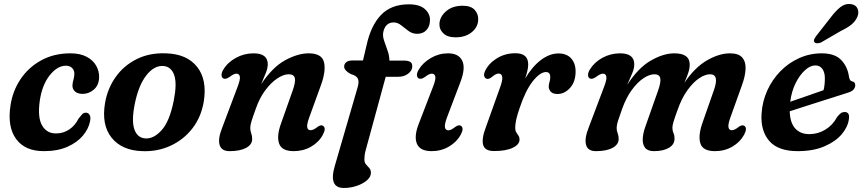

<svg xmlns="http://www.w3.org/2000/svg" viewBox="-20 -739 4288 954"><path d="M307.5 -412.5Q265 -412.5 227 -364.8Q189 -317 177.5 -237.5Q166 -154.5 189.5 -115Q213 -75.5 258.5 -76Q294.5 -76 323.8 -95.5Q353 -115 370.5 -150Q380.5 -163 388.2 -171.2Q396 -179.5 407.5 -179Q419 -179 425.5 -167.5Q432 -156 427 -134.5Q420 -99 392 -65.2Q364 -31.5 315.2 -9.8Q266.5 12 197.5 12Q104.5 12 60.2 -48.2Q16 -108.5 32 -214Q42.5 -286.5 82 -345.5Q121.5 -404.5 184.8 -439.2Q248 -474 330 -474Q378.5 -474 410.8 -456.8Q443 -439.5 458.2 -412Q473.5 -384.5 472.5 -354Q471 -315 446.2 -293.8Q421.5 -272.5 390.5 -272.5Q366.5 -272.5 353 -284.2Q339.5 -296 340 -314.5Q340.5 -328 344.8 -342.2Q349 -356.5 349.5 -372.5Q349.5 -390 338.2 -401.2Q327 -412.5 307.5 -412.5Z M804.5 -474Q908.5 -471 959.2 -407Q1010 -343 992.5 -234.5Q979.5 -157 935.8 -100.8Q892 -44.5 827.2 -14.8Q762.5 15 686.5 12Q585 8.5 534.2 -55.2Q483.5 -119 502 -227.5Q514.5 -300 555 -356.8Q595.5 -413.5 659 -445.2Q722.5 -477 804.5 -474ZM699.5 -51.5Q742 -47 782.5 -91.5Q823 -136 843.5 -240Q860 -323.5 845.8 -365.2Q831.5 -407 793.5 -411Q747.5 -415.5 707.8 -365.5Q668 -315.5 649 -219.5Q633 -137 647.8 -96Q662.5 -55 699.5 -51.5Z M1089 -349.5Q1081 -354.5 1080.8 -366.2Q1080.5 -378 1089.5 -393Q1111.5 -429.5 1152.5 -451.8Q1193.5 -474 1240 -474Q1310.5 -474 1310.5 -419.5Q1310.5 -401 1301 -377Q1291.5 -353 1277.5 -320.5Q1334 -405.5 1397 -439.8Q1460 -474 1513.5 -474Q1579.5 -474 1590 -429.5Q1600.5 -385 1573.5 -312.5L1516.5 -155.5Q1504 -121.5 1506.5 -106.8Q1509 -92 1523 -92Q1537 -92 1556.5 -107.5Q1574 -121 1585 -114Q1602 -103 1584.5 -70Q1565 -33 1526.2 -10.5Q1487.5 12 1439.5 12Q1381 12 1367.2 -24.8Q1353.5 -61.5 1376 -124.5L1434 -288.5Q1449.5 -331.5 1445 -350.8Q1440.5 -370 1414.5 -370Q1389.5 -370 1358.5 -349.8Q1327.5 -329.5 1298.5 -291Q1269.5 -252.5 1250.5 -197.5Q1235.5 -156 1229.5 -136.2Q1223.5 -116.5 1223.5 -103.5Q1223.5 -89.5 1228.2 -76.8Q1233 -64 1233 -48Q1233 -20.5 1202.8 -4.2Q1172.5 12 1120.5 12Q1080.5 12 1071.2 -18.8Q1062 -49.5 1084 -104.5L1159.5 -305Q1174.5 -343.5 1171.8 -358.2Q1169 -373 1154.5 -373Q1141.5 -373 1120.5 -356.5Q1101 -343 1089 -349.5Z M1690 -408Q1690 -421.5 1700.5 -430Q1711 -438.5 1730.5 -438.5H1783.5L1801.5 -514.5Q1822.5 -611.5 1873 -664.5Q1923.5 -717.5 2011.5 -717.5Q2064.5 -717.5 2090.5 -694.5Q2116.5 -671.5 2116.5 -640.5Q2116.5 -608.5 2099.2 -589.8Q2082 -571 2053 -571Q2029 -571 2010 -585Q1991 -599 1973.5 -613.2Q1956 -627.5 1936 -627.5Q1895 -627.5 1884.5 -580Q1880.5 -561 1888.2 -537.8Q1896 -514.5 1905.2 -489Q1914.5 -463.5 1915 -438H1986.5Q2006.5 -438 2017.5 -432Q2028.5 -426 2028.5 -409.5Q2028.5 -388.5 2008.2 -373Q1988 -357.5 1959.5 -357.5H1896.5L1797 7.5Q1793 21.5 1791.8 33Q1790.5 44.5 1790.5 53.5Q1790.5 68.5 1798.5 77.8Q1806.5 87 1814.8 96Q1823 105 1823 119.5Q1823 140 1803.2 157Q1783.5 174 1752.8 184.5Q1722 195 1688.5 195Q1611.5 195 1643.5 85.5L1756.5 -303.5Q1765.5 -333.5 1758 -348.5Q1750.5 -363.5 1724 -370.5Q1690 -388.5 1690 -408ZM2243.5 -553.5Q2203.5 -553.5 2182.8 -573.5Q2162 -593.5 2163.5 -622.5Q2166 -657 2197.2 -683.8Q2228.5 -710.5 2279 -710.5Q2320 -710.5 2339 -689.5Q2358 -668.5 2356 -638.5Q2354 -603 2323 -578.2Q2292 -553.5 2243.5 -553.5ZM2201.5 -157Q2188 -121 2190.8 -106.2Q2193.5 -91.5 2208 -91.5Q2220.5 -91.5 2241 -107.5Q2259 -121 2270 -114Q2287 -103 2269.5 -70Q2250 -34 2211.2 -11Q2172.5 12 2124.5 12Q2067 12 2051.5 -25Q2036 -62 2061.5 -126L2130.5 -305Q2146 -343.5 2143 -358.2Q2140 -373 2125.5 -373Q2112.5 -373 2091.5 -356.5Q2072 -343 2060 -349.5Q2052 -354.5 2051.8 -366.2Q2051.5 -378 2060.5 -393Q2081 -427.5 2120.8 -450.8Q2160.5 -474 2206.5 -474Q2259 -474 2276.8 -437.2Q2294.5 -400.5 2267 -329.5Z M2398.5 -347.5Q2390.5 -349.5 2386.5 -359Q2382.5 -368.5 2389.5 -384.5Q2406 -422 2447.2 -448.2Q2488.5 -474.5 2541.5 -474.5Q2604.5 -474.5 2604.5 -418.5Q2604.5 -404 2600.2 -386.2Q2596 -368.5 2589.5 -349Q2625 -409 2668.2 -441.2Q2711.5 -473.5 2755 -473.5Q2796 -473.5 2818.2 -448.5Q2840.5 -423.5 2840 -382Q2839.5 -332 2812.2 -302Q2785 -272 2750.5 -272Q2726.5 -272 2716.5 -283.5Q2706.5 -295 2706.5 -308Q2706.5 -319.5 2710.2 -331Q2714 -342.5 2714 -356Q2714 -381 2693 -381Q2663.5 -381 2627.2 -335.2Q2591 -289.5 2562 -202.5Q2549.5 -166.5 2544.8 -144.2Q2540 -122 2540 -103.5Q2540 -90 2545.2 -81.5Q2550.5 -73 2556 -65Q2561.5 -57 2561.5 -46Q2561.5 -21 2527.8 -4.8Q2494 11.5 2435 11.5Q2388.5 11.5 2380.5 -19.8Q2372.5 -51 2394.5 -108L2464 -302.5Q2478 -339.5 2475.5 -356.5Q2473 -373.5 2457.5 -373.5Q2444 -373.5 2426 -358Q2409.5 -344 2398.5 -347.5Z M3186 -108 3250.5 -291Q3265 -332.5 3260.5 -351.2Q3256 -370 3232 -370Q3207 -370 3177.2 -350.2Q3147.5 -330.5 3119.8 -292.8Q3092 -255 3072.5 -201.5Q3057 -159 3050.5 -138Q3044 -117 3044 -103.5Q3044 -89 3049 -76.8Q3054 -64.5 3054 -48.5Q3054 -21 3023.8 -4.5Q2993.5 12 2941 12Q2900 12 2891.8 -20Q2883.5 -52 2905.5 -106.5L2980.5 -305Q2995.5 -343 2992.8 -358Q2990 -373 2976 -373Q2962.5 -373 2941.5 -356.5Q2922 -343 2910 -349.5Q2902 -354.5 2901.8 -366.2Q2901.5 -378 2910.5 -393Q2932.5 -429.5 2973.2 -451.8Q3014 -474 3061 -474Q3131.5 -474 3131.5 -419.5Q3131.5 -398.5 3120.8 -373.5Q3110 -348.5 3096.5 -317.5Q3151.5 -402.5 3214 -438.2Q3276.5 -474 3330.5 -474Q3408.5 -474 3407 -416Q3406.5 -396.5 3399 -374.8Q3391.5 -353 3380.5 -327.5Q3433 -405 3493.5 -439.5Q3554 -474 3607 -474Q3650.5 -474 3668.5 -452.5Q3686.5 -431 3684.5 -394.8Q3682.5 -358.5 3666 -314L3610.5 -159Q3597 -123 3599.5 -107.5Q3602 -92 3616 -92Q3630 -92 3649 -107.5Q3667 -121 3678 -114Q3695 -103 3677.5 -70Q3658 -33.5 3619.5 -10.8Q3581 12 3532.5 12Q3472 12 3460 -26.5Q3448 -65 3470.5 -129L3527 -290.5Q3555.5 -370 3508 -370Q3483.5 -370 3453.8 -350Q3424 -330 3395.5 -290.5Q3367 -251 3347 -193.5Q3332.5 -154 3326.8 -134.8Q3321 -115.5 3321 -104.5Q3321 -89.5 3326.5 -77Q3332 -64.5 3331.5 -49Q3331.5 -21 3303.5 -4.5Q3275.5 12 3229.5 12Q3198.5 12 3185.5 -4.5Q3172.5 -21 3173.5 -48.2Q3174.5 -75.5 3186 -108Z M4198 -148Q4193.5 -109 4162.5 -72.2Q4131.5 -35.5 4076.2 -11.8Q4021 12 3943.5 12Q3846 12 3802.2 -38.8Q3758.5 -89.5 3764 -174.5Q3768 -235.5 3792.5 -289.5Q3817 -343.5 3857.5 -385Q3898 -426.5 3950.8 -450.2Q4003.5 -474 4063.5 -474Q4128 -474 4159.8 -440.8Q4191.5 -407.5 4198.5 -357.5Q4202 -337 4213 -335Q4229.5 -332.5 4229.5 -315.5Q4229.5 -304 4221 -294Q4212.5 -284 4190 -277.5Q4165 -269.5 4129 -258Q4093 -246.5 4052.8 -233.8Q4012.5 -221 3973.5 -208.5Q3934.5 -196 3904 -186Q3905.5 -129 3931.2 -100.8Q3957 -72.5 4001 -72.5Q4044 -72.5 4080.8 -94.8Q4117.5 -117 4139 -157Q4150.5 -171.5 4158.5 -177Q4166.5 -182.5 4177 -182.5Q4203 -182 4198 -148ZM4031 -414Q4006 -414 3979.8 -390.2Q3953.5 -366.5 3933.2 -325.8Q3913 -285 3906.5 -233.5Q3945.5 -247 3991.5 -262.8Q4037.5 -278.5 4072 -291Q4078.5 -315.5 4078.5 -350.5Q4078.5 -379.5 4066 -396.8Q4053.5 -414 4031 -414ZM4107 -651.5Q4132 -685 4156.2 -704Q4180.5 -723 4209 -718.5Q4233.5 -714.5 4241.2 -695.5Q4249 -676.5 4240 -655.5Q4230.5 -633.5 4211.2 -617.5Q4192 -601.5 4159.5 -586L4059.5 -528Q4050 -524 4040.5 -524Q4031 -524 4027 -529.5Q4022 -536 4025.8 -544.2Q4029.5 -552.5 4036.5 -561.5Z"/></svg>

Font: Fraunces 9pt Soft SemiBold
Style: Italic
Weight: 600
Italic angle: -16°
Version: Version 1.000;[b76b70a41]